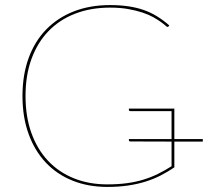

<svg xmlns="http://www.w3.org/2000/svg" viewBox="-20 -728 841 756"><path d="M778.5 -170.5H666.5V-69Q640.5 -51.5 612.8 -37.2Q585 -23 553.2 -13Q521.5 -3 484.2 2.5Q447 8 402.5 8Q327 8 265.5 -16.8Q204 -41.5 160.2 -88Q116.5 -134.5 92.5 -200.8Q68.5 -267 68.5 -350Q68.5 -432.5 92.5 -498.8Q116.5 -565 161.5 -611.5Q206.5 -658 270.2 -683Q334 -708 413.5 -708Q452.5 -708 485 -703.2Q517.5 -698.5 545.5 -688.8Q573.5 -679 598.2 -663.8Q623 -648.5 646.5 -628L644.5 -625Q643 -622 639.5 -622Q637 -622 630.8 -627.8Q624.5 -633.5 613 -641.8Q601.5 -650 584 -660Q566.5 -670 542 -678.2Q517.5 -686.5 485.8 -692.2Q454 -698 413.5 -698Q337.5 -698 276 -674.2Q214.5 -650.5 171 -605.5Q127.5 -560.5 104 -496Q80.5 -431.5 80.5 -350Q80.5 -268.5 103.8 -204Q127 -139.5 169.5 -94.5Q212 -49.5 271.2 -25.8Q330.5 -2 402.5 -2Q445.5 -2 480.2 -6.8Q515 -11.5 545 -20.8Q575 -30 601.8 -43.2Q628.5 -56.5 655.5 -73.5V-170.5L493.5 -171Q491 -171 489.2 -172.2Q487.5 -173.5 487.5 -176V-180.5H655.5V-290.5H493.5Q487.5 -290.5 487.5 -295.5V-300.5H666.5V-180.5H778.5Z"/></svg>

Font: Lato 2
Style: Regular
Weight: 100
Designer: Lukasz Dziedzic with Adam Twardoch and Botio Nikoltchev
Foundry: tyPoland Lukasz Dziedzic
Version: Version 2.015; 2015-08-06; http://www.latofonts.com/